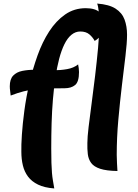

<svg xmlns="http://www.w3.org/2000/svg" viewBox="-20 -946 775 1079"><path d="M285 113Q230 109 194 91.5Q158 74 137.5 46.5Q117 19 108.5 -16.5Q100 -52 100 -93Q99 -129 103 -189.5Q107 -250 117 -325Q127 -400 145.5 -479.5Q164 -559 191 -634.5Q218 -710 256.5 -769.5Q295 -829 346 -864.5Q397 -900 462 -900Q516 -900 542 -875.5Q568 -851 568 -815Q568 -787 553.5 -759Q539 -731 512 -716Q501 -737 482 -753Q463 -769 431 -769Q404 -769 381.5 -750.5Q359 -732 342 -697.5Q325 -663 312.5 -615.5Q300 -568 291.5 -510.5Q283 -453 277.5 -388Q272 -323 270 -253.5Q268 -184 268 -112Q268 -64 269 -31Q270 2 272 25.5Q274 49 277.5 69Q281 89 285 113ZM40 -409Q39 -421 37 -434.5Q35 -448 35 -461Q35 -501 54 -521Q73 -541 105 -547.5Q137 -554 175 -554Q201 -554 228 -552.5Q255 -551 280 -551Q320 -551 357 -557.5Q394 -564 419 -584Q421 -574 422.5 -563Q424 -552 424 -541Q424 -486 402 -468Q380 -450 343 -450Q291 -450 251 -449Q211 -448 178 -444.5Q145 -441 112 -432.5Q79 -424 40 -409ZM471 -143Q471 -174 478 -233Q485 -292 495 -366Q505 -440 514.5 -520Q524 -600 531 -675.5Q538 -751 538 -809Q538 -850 535 -880.5Q532 -911 526 -926Q593 -921 629.5 -897.5Q666 -874 680 -836Q694 -798 694 -751Q694 -705 685 -631Q676 -557 665 -465Q654 -373 645 -273Q636 -173 636 -75Q636 -52 637.5 -29.5Q639 -7 640 15Q578 14 543 2.5Q508 -9 492.5 -30Q477 -51 473.5 -79.5Q470 -108 471 -143Z"/></svg>

Font: Merienda ExtraBold
Style: Regular
Weight: 800
Designer: Eduardo Rodriguez Tunni
Foundry: Eduardo Rodriguez Tunni
Version: Version 2.001